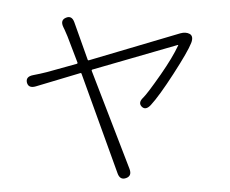

<svg xmlns="http://www.w3.org/2000/svg" viewBox="-55 -837 1109 925"><g transform="rotate(-5 500.0 -374.0)"><path d="M518 24Q488 32 479 -2L348 -495Q347 -500 342 -499L123 -454Q87 -447 82 -476Q78 -505 114 -509L149 -513Q166 -515 183 -518L329 -545Q334 -546 333 -551L296 -681Q291 -698 285 -714L280 -727Q267 -762 297 -771Q326 -780 335 -745L383 -561Q384 -556 389 -557L839 -648Q866 -653 884 -641Q902 -628 887 -597Q867 -557 789 -456.5Q711 -356 667 -316Q640 -292 623 -312Q606 -333 634 -355Q655 -372 728 -459Q792 -536 823 -590Q826 -594 821 -593L402 -511Q397 -510 398 -505L538 -19Q548 16 518 24Z"/></g></svg>

Font: Resource Han Rounded KR Light
Style: Regular
Weight: 300
Designer: Cyano Hao (round all glyphs); Ryoko NISHIZUKA 西塚涼子 (kana, bopomofo & ideographs); Paul D. Hunt (Latin, Greek & Cyrillic)
Foundry: Cyano Hao
Version: 0.990